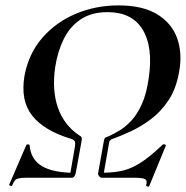

<svg xmlns="http://www.w3.org/2000/svg" viewBox="-20 -659 689 712"><path d="M240 -12 258 -116Q260 -129 257.5 -134.5Q255 -140 244 -144Q144 -174 99.5 -230Q55 -286 71 -379Q87 -462 138 -520Q189 -578 262.5 -608.5Q336 -639 419 -639Q509 -639 563 -606Q617 -573 637 -517Q657 -461 644 -391Q633 -329 604.5 -286.5Q576 -244 539 -216.5Q502 -189 464 -171.5Q426 -154 395 -143Q386 -139 385 -132L364 -12L344 -18L365 -135Q367 -146 369.5 -148Q372 -150 384 -154Q401 -162 423 -175Q445 -188 467 -211.5Q489 -235 506.5 -274Q524 -313 532 -373Q548 -486 508.5 -550Q469 -614 379 -614Q319 -614 279 -587Q239 -560 216.5 -514.5Q194 -469 185 -412Q172 -326 194.5 -260.5Q217 -195 274 -157Q282 -153 283 -148Q284 -143 282 -133L261 -18ZM25 29Q24 32 18.5 30Q13 28 14 26L78 -122Q80 -124 85 -123.5Q90 -123 90 -120Q94 -68 135.5 -43Q177 -18 261 -18Q260 -11 256 -5.5Q252 0 248 0Q223 0 190 0Q157 0 127 0Q97 0 82 0Q59 0 49 2.5Q39 5 34.5 11Q30 17 25 29ZM533 32Q532 34 526.5 32.5Q521 31 522 28Q527 11 518.5 5.5Q510 0 475 0Q451 0 426 0Q401 0 357 0Q352 0 347.5 -5.5Q343 -11 344 -18Q383 -18 412.5 -22Q442 -26 468 -37.5Q494 -49 521.5 -69.5Q549 -90 584 -123Q586 -125 591 -123.5Q596 -122 595 -119Z"/></svg>

Font: Cormorant Garamond Light
Style: Italic
Weight: 300
Italic angle: -10°
Designer: Christian Thalmann (Catharsis Fonts)
Foundry: Catharsis Fonts
Version: Version 4.001